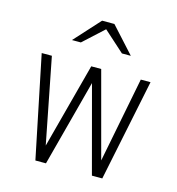

<svg xmlns="http://www.w3.org/2000/svg" viewBox="-104 -785 808 876"><g transform="rotate(15 300.0 -347.5)"><path d="M142 0 43 -481H91L170 -78L277 -481H324L432 -78L511 -481H557L458 0H409L300 -408L192 0ZM161 -574 271 -695H329L439 -574H397L299 -662L203 -574Z"/></g></svg>

Font: Red Hat Mono VF Light
Style: Regular
Weight: 300
Monospace: yes
Designer: Pentagram, MCKL
Foundry: Pentagram, MCKL
Version: Version 1.023